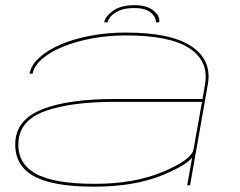

<svg xmlns="http://www.w3.org/2000/svg" viewBox="-20 -714 926 740"><path d="M701.5 0 720.5 -106.5Q696.5 -77 612.5 -41.5Q501.5 5.5 343 5.5Q180 5.5 107.2 -37Q34.5 -79.5 39 -166.5Q43.5 -253.5 143.5 -293Q243.5 -332.5 424 -332.5H760.5L770 -387.5Q786 -477.5 710.8 -527.5Q635.5 -577.5 465.5 -577.5Q396 -577.5 333.5 -565.8Q271 -554 221.5 -533.5Q172 -513 141.5 -486.2Q111 -459.5 105.5 -430H94Q100 -463.5 131.8 -492.2Q163.5 -521 214.5 -542.8Q265.5 -564.5 330 -576.5Q394.5 -588.5 465 -588.5Q639 -588.5 718.2 -535.2Q797.5 -482 781 -388.5L712.5 0ZM726 -138.5 758.5 -321.5H423Q254 -321.5 155 -286.2Q56 -251 51 -166.5Q46 -85.5 116.2 -45.5Q186.5 -5.5 345 -5.5Q498 -5.5 608.5 -52Q719 -98.5 726 -139ZM499.5 -694Q546.5 -694 572.2 -672.5Q598 -651 593.5 -628H580.5Q582 -636.5 575.2 -649.5Q568.5 -662.5 550 -672.8Q531.5 -683 497.5 -683Q461 -683 439 -673Q417 -663 406.5 -650Q396 -637 394.5 -628H381.5Q386 -651 415.8 -672.5Q445.5 -694 499.5 -694Z"/></svg>

Font: Anybody UltraExpanded Thin
Style: Italic
Weight: 100
Width: 9
Italic angle: -10°
Designer: Tyler Finck
Foundry: Etcetera Type Company
Version: Version 1.010; ttfautohint (v1.8.3) -l 8 -r 50 -G 200 -x 14 